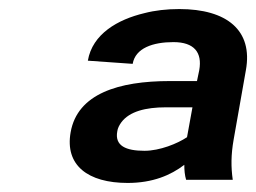

<svg xmlns="http://www.w3.org/2000/svg" viewBox="-20 -741 566 424"><path d="M496 -433 523 -586C539 -674 481 -721 376 -721C348 -721 322 -718 299 -712C240 -698 184 -666 174 -607L273 -600C279 -635 318 -648 363 -648C409 -648 427 -625 420 -586L415 -562H355C242 -562 151 -534 136 -449C123 -376 174 -337 262 -337C317 -337 357 -354 387 -377C387 -365 388 -354 391 -344H494C490 -372 490 -399 496 -433ZM239 -451C240 -458 243 -464 248 -471C266 -495 302 -504 346 -504H405L393 -438C372 -424 333 -408 299 -408C258 -408 233 -419 239 -451Z"/></svg>

Font: Asimov
Style: XWidIt
Weight: 500
Designer: Google
Version: Version 2.000980; 2014